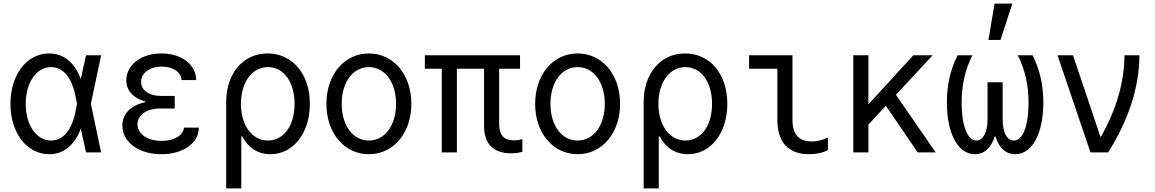

<svg xmlns="http://www.w3.org/2000/svg" viewBox="-20 -847 6420 1067"><path d="M253 -550C129 -550 38 -432 38 -270C38 -109 129 10 254 10C333 10 394 -39 429 -132L458 0H542L485 -270L542 -540H458L429 -408C394 -501 333 -550 253 -550ZM398 -220C377 -121 329 -66 264 -66C182 -66 123 -152 123 -270C123 -388 182 -474 264 -474C329 -474 377 -419 398 -320L408 -270Z M989 -402H1070C1070 -488 989 -550 877 -550C764 -550 682 -486 682 -401C682 -345 718 -303 787 -283V-279C707 -262 660 -215 660 -149C660 -57 751 10 877 10C998 10 1085 -52 1085 -138H1002C1000 -95 948 -64 878 -64C799 -64 744 -103 744 -156C744 -208 795 -244 869 -244H951V-314H874C808 -314 764 -346 764 -392C764 -441 812 -477 879 -477C941 -477 987 -446 989 -402Z M1326 -89C1359 -26 1413 10 1483 10C1610 10 1702 -108 1702 -270C1702 -435 1606 -550 1467 -550C1331 -550 1237 -439 1237 -280V200H1321V-89ZM1319 -270C1319 -390 1381 -474 1469 -474C1557 -474 1617 -391 1617 -270C1617 -149 1557 -66 1469 -66C1381 -66 1319 -150 1319 -270Z M2030 10C2166 10 2266 -107 2266 -270C2266 -433 2166 -550 2030 -550C1894 -550 1794 -433 1794 -270C1794 -107 1894 10 2030 10ZM2030 -66C1941 -66 1879 -150 1879 -270C1879 -390 1941 -474 2030 -474C2119 -474 2181 -390 2181 -270C2181 -150 2119 -66 2030 -66Z M2435 0H2519V-465H2670V-147C2670 -47 2722 5 2821 5C2845 5 2866 2 2883 -4V-74C2870 -70 2851 -67 2834 -67C2781 -67 2754 -97 2754 -156V-465H2870V-540H2341V-465H2435Z M3190 10C3326 10 3426 -107 3426 -270C3426 -433 3326 -550 3190 -550C3054 -550 2954 -433 2954 -270C2954 -107 3054 10 3190 10ZM3190 -66C3101 -66 3039 -150 3039 -270C3039 -390 3101 -474 3190 -474C3279 -474 3341 -390 3341 -270C3341 -150 3279 -66 3190 -66Z M3646 -89C3679 -26 3733 10 3803 10C3930 10 4022 -108 4022 -270C4022 -435 3926 -550 3787 -550C3651 -550 3557 -439 3557 -280V200H3641V-89ZM3639 -270C3639 -390 3701 -474 3789 -474C3877 -474 3937 -391 3937 -270C3937 -149 3877 -66 3789 -66C3701 -66 3639 -150 3639 -270Z M4384 -540H4143V-465H4300V-181C4300 -56 4361 10 4477 10C4517 10 4553 2 4581 -13V-83C4551 -68 4521 -61 4491 -61C4419 -61 4384 -100 4384 -181Z M4722 0H4806V-155L4903 -259L5080 0H5180L4959 -320L5163 -540H5056L4806 -267V-540H4722Z M5622 10C5717 10 5778 -106 5778 -277C5778 -375 5758 -463 5718 -540H5636C5676 -461 5696 -376 5696 -275C5696 -150 5665 -66 5614 -66C5575 -66 5552 -114 5552 -182V-390H5468V-182C5468 -114 5444 -66 5406 -66C5356 -66 5324 -150 5324 -276C5324 -376 5344 -461 5384 -540H5302C5262 -463 5242 -375 5242 -277C5242 -106 5303 10 5398 10C5452 10 5489 -28 5508 -89H5512C5531 -28 5567 10 5622 10ZM5606 -827H5507L5473 -625H5540Z M6040 0H6138C6252 -179 6312 -366 6312 -540H6229C6229 -394 6184 -238 6099 -88H6095L5943 -540H5857Z"/></svg>

Font: CommitMono-dimboump
Style: Regular
Weight: 400
Monospace: yes
Designer: Eigil Nikolajsen
Foundry: Eigil Nikolajsen
Version: Version 1.143